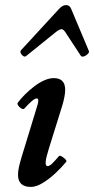

<svg xmlns="http://www.w3.org/2000/svg" viewBox="-20 -724 371 757"><path d="M102 13Q51 13 51 -35Q51 -48 54.5 -64.5Q58 -81 64 -101L123 -294Q131 -318 131 -327Q131 -336 125 -336Q118 -336 106 -326Q94 -316 76 -296Q72 -292 64.5 -296Q57 -300 52 -307.5Q47 -315 50 -319Q61 -334 78 -351Q95 -368 114.5 -383Q134 -398 154 -407Q174 -416 192 -416Q237 -416 237 -370Q237 -358 234 -342Q231 -326 225 -306L172 -136Q161 -101 160 -85Q159 -69 168 -69Q175 -69 185.5 -79Q196 -89 212 -108Q215 -112 223 -107.5Q231 -103 237.5 -96.5Q244 -90 241 -86Q224 -65 199.5 -42Q175 -19 149 -3Q123 13 102 13ZM83 -503Q78 -499 71.5 -503Q65 -507 62 -514Q59 -521 62 -525L212 -688Q226 -704 241 -704Q255 -704 261 -688L330 -524Q333 -518 326 -511Q319 -504 310.5 -501.5Q302 -499 298 -505L239 -595Q230 -609 223 -609Q214 -609 197 -595Z"/></svg>

Font: Junicode VF
Style: Italic
Weight: 400
Italic angle: -11°
Designer: Peter S. Baker
Version: Version 2.209